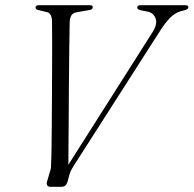

<svg xmlns="http://www.w3.org/2000/svg" viewBox="-20 -720 746 740"><path d="M509 -691Q509 -700 521.5 -700H693Q706 -700 706 -693Q706 -684.5 693 -681L674.5 -676Q652 -669 632.8 -648.5Q613.5 -628 593 -595L266 -84Q261 -76 256.2 -67.8Q251.5 -59.5 248.5 -50L240 -18.5Q234 0 217 0H174Q164.5 0 161.5 -6.5Q158.5 -13 162 -22.5L172 -56.5Q176 -67 176.5 -74.8Q177 -82.5 177 -92.5Q178 -106.5 178.5 -143.2Q179 -180 179.5 -231Q180 -282 180.2 -339.5Q180.5 -397 180.8 -453.2Q181 -509.5 181 -557.2Q181 -605 180.5 -635.5Q180.5 -668.5 160.5 -673.5L128.5 -681Q117 -683.5 117 -691Q117 -700 130 -700H327.5Q337.5 -700 337.5 -692Q337.5 -683.5 325.5 -681.5L274 -672.5Q259.5 -670 254 -658.5Q248.5 -647 248.5 -630.5Q247.5 -586 246.8 -519.8Q246 -453.5 245.5 -377.2Q245 -301 244.5 -225Q244 -149 243.5 -85L568.5 -597Q587.5 -627.5 579.8 -648.8Q572 -670 550 -675L522 -680.5Q509 -683.5 509 -691Z"/></svg>

Font: Fraunces 72pt S000 Light
Style: Italic
Weight: 300
Italic angle: -16°
Version: Version 1.000; ttfautohint (v1.8.3)